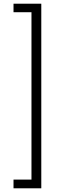

<svg xmlns="http://www.w3.org/2000/svg" viewBox="-20 -852 335 1037"><path d="M53 118V165H203V-832H53V-786H150V118Z"/></svg>

Font: Noto Sans Devanagari ExtraCondensed Light
Style: Regular
Weight: 300
Width: 2
Designer: Jelle Bosma - Monotype Design Team
Foundry: Monotype Imaging Inc.
Version: Version 2.004